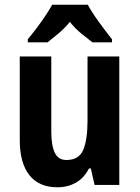

<svg xmlns="http://www.w3.org/2000/svg" viewBox="-20 -786 593 816"><path d="M487 -546V0H382L366 -70H358Q338 -30 303 -10Q268 10 224 10Q146 10 105 -41.5Q64 -93 64 -191V-546H198V-228Q198 -167 213 -136.5Q228 -106 262 -106Q316 -106 334 -149.5Q352 -193 352 -274V-546ZM353 -766Q371 -733 400 -693Q429 -653 456 -619V-606H373Q353 -621 326 -643Q299 -665 277 -693Q254 -665 227 -642.5Q200 -620 182 -606H98V-619Q114 -638 134.5 -665Q155 -692 173 -719Q191 -746 202 -766Z"/></svg>

Font: Noto Sans Gurmukhi UI Condensed
Style: Bold
Weight: 700
Width: 3
Designer: Jelle Bosma - Monotype Design Team
Foundry: Monotype Imaging Inc.
Version: Version 2.004; ttfautohint (v1.8.4.7-5d5b)